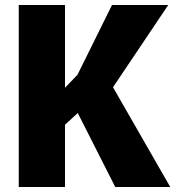

<svg xmlns="http://www.w3.org/2000/svg" viewBox="-20 -748 701 768"><path d="M55 -728H240V-397L290 -449L428 -728H653L432 -399L661 0H441L291 -296L240 -249V0H55Z"/></svg>

Font: Murecho Thin ExtraBold
Style: Regular
Weight: 800
Version: Version 1.010